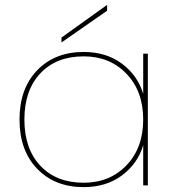

<svg xmlns="http://www.w3.org/2000/svg" viewBox="-20 -760 711 787"><path d="M323 -547Q416 -547 480.5 -498.5Q545 -450 567 -375V-540H586V0H567V-165Q545 -90 480.5 -41.5Q416 7 323 7Q205 7 132.5 -68Q60 -143 60 -270Q60 -397 132.5 -472Q205 -547 323 -547ZM323 -529Q211 -529 145.5 -459.5Q80 -390 80 -270Q80 -150 145.5 -80.5Q211 -11 323 -11Q430 -11 498.5 -82.5Q567 -154 567 -270Q567 -386 498.5 -457.5Q430 -529 323 -529ZM232 -606 419 -740V-716L232 -586Z"/></svg>

Font: Poppins Thin
Style: Regular
Weight: 250
Designer: Ninad Kale (Devanagari), Jonny Pinhorn (Latin)
Foundry: Indian Type Foundry
Version: Version 3.200;PS 1.000;hotconv 16.6.54;makeotf.lib2.5.65590